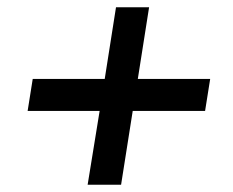

<svg xmlns="http://www.w3.org/2000/svg" viewBox="-20 -548 640 528"><path d="M221 -40 254 -243H56L70 -331H268L299 -528H390L359 -331H558L544 -243H345L313 -40Z"/></svg>

Font: Nunito Sans 11pt
Style: Bold Italic
Weight: 700
Italic angle: -9°
Version: Version 3.101;gftools[0.9.27]